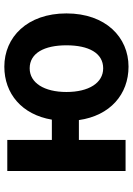

<svg xmlns="http://www.w3.org/2000/svg" viewBox="120 -734 628 909"><g transform="rotate(-90 434.5 -280.0)"><path d="M573 14C712 14 825 -94 825 -280C825 -466 712 -574 573 -574C445 -574 346 -491 322 -349H226V-560H79V0H226V-221H320C341 -73 442 14 573 14ZM565 -106C496 -106 453 -174 453 -280C453 -385 496 -454 565 -454C637 -454 674 -385 674 -280C674 -174 637 -106 565 -106Z"/></g></svg>

Font: Noto Sans JP
Style: Bold
Weight: 700
Designer: Ryoko NISHIZUKA  (kana, bopomofo & ideographs); Paul D. Hunt (Latin, Greek & Cyrillic); Sandoll Communications , Soo-you
Foundry: Adobe
Version: Version 2.002;hotconv 1.0.116;makeotfexe 2.5.65601